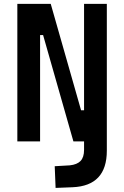

<svg xmlns="http://www.w3.org/2000/svg" viewBox="-20 -713 626 968"><path d="M260.3 234.4 255.9 125 332 120.6Q368.7 116.7 386.2 98.4Q403.8 80.1 403.8 42.5V0H350.1L197.3 -536.1H182.1V0H67.4V-693.4H235.8L388.7 -157.2H403.8V-693.4H518.6V46.9Q518.6 223.6 346.2 231Z"/></svg>

Font: CaskaydiaCove NFP SemiBold
Style: Regular
Weight: 600
Designer: Aaron Bell
Foundry: Saja Typeworks
Version: Version 2111.001; VTT 6.35;Nerd Fonts 3.1.1